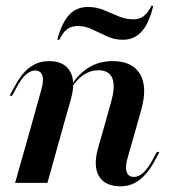

<svg xmlns="http://www.w3.org/2000/svg" viewBox="-20 -643 594 675"><path d="M349.2 -208.1 370.2 -283.1Q386.3 -339.5 375 -367.7Q363.7 -396 325.8 -396Q290.3 -396 260.1 -369Q229.8 -341.9 204 -284.7L201.6 -289.5Q233.1 -360.5 275.8 -394.4Q318.5 -428.2 375.8 -428.2Q445.2 -428.2 472.2 -382.7Q499.2 -337.1 476.6 -257.3L462.9 -208.1ZM91.9 -208.1 125.8 -329.8Q134.7 -361.3 128.6 -378.2Q122.6 -395.2 103.2 -395.2Q87.1 -395.2 70.6 -380.2Q54 -365.3 37.9 -334.7L22.6 -306.5H13.7L32.3 -340.3Q46 -366.1 62.9 -385.9Q79.8 -405.6 102 -416.9Q124.2 -428.2 152.4 -428.2Q187.9 -428.2 208.9 -412.1Q229.8 -396 235.5 -366.5Q241.1 -337.1 229.8 -296L204.8 -208.1ZM33.1 0 91.9 -208.1H204.8L146.8 0ZM428.2 -86.3Q419.4 -55.6 425.4 -38.3Q431.5 -21 450.8 -21Q467.7 -21 483.9 -35.9Q500 -50.8 516.1 -80.6L531.5 -108.9H540.3L522.6 -75Q508.9 -50 491.5 -30.2Q474.2 -10.5 452.4 0.8Q430.6 12.1 401.6 12.1Q366.1 11.3 345.2 -4.4Q324.2 -20.2 318.5 -50Q312.9 -79.8 324.2 -120.2L349.2 -208.1H462.9ZM412.1 -503.2Q382.3 -503.2 356 -515.3Q329.8 -527.4 304.8 -539.5Q279.8 -551.6 252.4 -551.6Q231.5 -551.6 216.1 -540.3Q200.8 -529 187.9 -502.4L181.5 -504Q197.6 -563.7 223.4 -591.1Q249.2 -618.5 288.7 -618.5Q318.5 -618.5 344.8 -607.7Q371 -596.8 396.4 -585.9Q421.8 -575 449.2 -575Q470.2 -575 485.1 -586.3Q500 -597.6 512.9 -623.4L518.5 -621.8Q504 -560.5 477.8 -531.9Q451.6 -503.2 412.1 -503.2Z"/></svg>

Font: Playfair 144pt
Style: Bold Italic
Weight: 700
Italic angle: -15.6°
Designer: Claus Eggers Sørensen
Foundry: Claus Eggers Sørensen
Version: Version 2.203